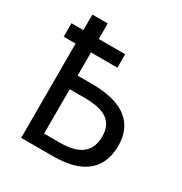

<svg xmlns="http://www.w3.org/2000/svg" viewBox="-167 -839 915 963"><g transform="rotate(30 290.5 -357.0)"><path d="M180 -714H91V-624H22V-546H91V0H277C453 0 533 -78 533 -209C533 -325 464 -412 262 -412H180V-546H333V-624H180ZM268 -333C378 -333 440 -300 440 -209C440 -120 385 -76 272 -76H180V-333Z"/></g></svg>

Font: Noto Sans Thai
Style: Regular
Weight: 400
Designer: Monotype Design Team
Foundry: Monotype Imaging Inc.
Version: Version 1.901